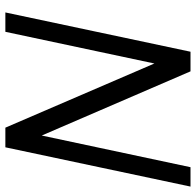

<svg xmlns="http://www.w3.org/2000/svg" viewBox="-27 -703 730 716"><g transform="rotate(90 338.0 -345.0)"><path d="M675.8 -690.4 529.3 0H456.1L216.8 -555.7L98.6 0H26.4L172.9 -690.4H246.1L485.4 -135.7L603.5 -690.4Z"/></g></svg>

Font: Dinish
Style: Italic
Weight: 400
Italic angle: -12°
Designer: Bert Driehuis
Foundry: Playbeing
Version: Version 3.002; git-62d0f29-release